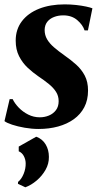

<svg xmlns="http://www.w3.org/2000/svg" viewBox="-22 -564 456 856"><path d="M370 -428.5H355Q347.5 -452.5 322.8 -474Q298 -495.5 260 -495.5Q237.5 -495.5 218.8 -488.2Q200 -481 188.8 -466.8Q177.5 -452.5 177 -430.5Q177 -407.5 188 -388.8Q199 -370 218.8 -353Q238.5 -336 264 -318Q293.5 -297.5 317.5 -276Q341.5 -254.5 356 -226.8Q370.5 -199 370.5 -160.5Q370.5 -118 353.8 -86Q337 -54 307 -32.5Q277 -11 237 0Q197 11 150 11Q120 11 88.2 5.5Q56.5 0 31.8 -8.2Q7 -16.5 -2 -24L21 -122H34.5Q43.5 -103 61.5 -84.2Q79.5 -65.5 103.8 -53.2Q128 -41 155.5 -41Q177 -41 196.2 -49Q215.5 -57 227.5 -73Q239.5 -89 239.5 -113Q239.5 -136 228 -154.2Q216.5 -172.5 196 -189.2Q175.5 -206 148.5 -224Q124.5 -240.5 101.2 -262.2Q78 -284 63 -313.5Q48 -343 48 -383Q48 -433 75.5 -469.2Q103 -505.5 152.2 -525Q201.5 -544.5 266.5 -544.5Q291.5 -544.5 316.8 -541.8Q342 -539 361.8 -534.8Q381.5 -530.5 390 -527ZM91 271 58 255.5 58.5 247Q74 234.5 83.5 211Q93 187.5 92.5 163.5Q92 146.5 84.2 131.8Q76.5 117 61.5 110.5V89.5L139.5 45.5Q167 55.5 181.5 79.8Q196 104 196 135.5Q196.5 166 181 193.2Q165.5 220.5 141.2 241Q117 261.5 91 271Z"/></svg>

Font: Merriweather 72pt
Style: Bold Italic
Weight: 700
Italic angle: -7.8°
Version: Version 2.101